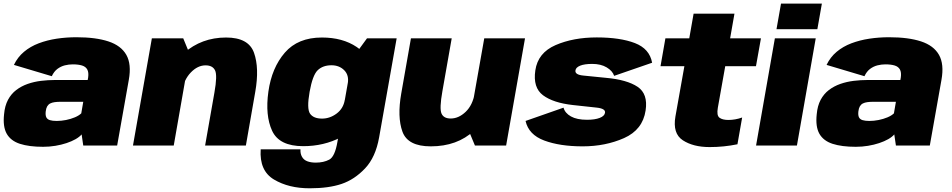

<svg xmlns="http://www.w3.org/2000/svg" viewBox="-20 -805 5264 1062"><path d="M218.5 7Q253.5 7 286.5 1.5Q319.5 -4 348 -13.5Q376.5 -23 398 -35.2Q419.5 -47.5 431.5 -61.5L440.5 0H628L692.5 -363.5Q708 -450 678.8 -501.5Q649.5 -553 579.5 -576Q509.5 -599 402.5 -599Q346.5 -599 293.5 -591Q240.5 -583 194.2 -565.5Q148 -548 112.8 -518.5Q77.5 -489 57 -446L266.5 -383.5Q278.5 -409.5 297.5 -423.8Q316.5 -438 338.5 -443.5Q360.5 -449 382 -449Q413 -449 433.5 -442.8Q454 -436.5 462.8 -420.5Q471.5 -404.5 467.5 -376L465 -362.5H283.5Q245.5 -362.5 206.8 -357.8Q168 -353 133 -340.8Q98 -328.5 70 -307.2Q42 -286 24.2 -252.8Q6.5 -219.5 2.5 -173Q-5 -104.5 17.2 -65.2Q39.5 -26 90.2 -9.5Q141 7 218.5 7ZM293.5 -136Q270.5 -136 256 -140.5Q241.5 -145 236 -156.5Q230.5 -168 233 -189.5Q235 -206.5 241.2 -217Q247.5 -227.5 257.8 -232.8Q268 -238 282.5 -240Q297 -242 316 -242H440.5L429.5 -178Q416.5 -165.5 394 -156Q371.5 -146.5 345 -141.2Q318.5 -136 293.5 -136Z M715.5 0H941L1029.5 -505.5L993.5 -593H820ZM1114.5 0H1340L1392 -297.5Q1415 -428.5 1385 -513Q1355 -597.5 1230.5 -597.5Q1095 -597.5 996.8 -511.2Q898.5 -425 883.5 -341.5L985.5 -298.5Q997.5 -365 1035.5 -404.2Q1073.5 -443.5 1117 -443.5Q1156 -443.5 1169.5 -415.8Q1183 -388 1166 -293Z M1693 236.5Q1798.5 236.5 1869.8 212.2Q1941 188 1999.2 126.5Q2057.5 65 2077 -45L2174 -593H2010L1927.5 -480L1846.5 -21Q1832.5 61.5 1801.2 78Q1770 94.5 1726 94.5Q1700 94.5 1680.2 87.2Q1660.5 80 1650.5 62.5Q1640.5 45 1642 21H1422Q1414 139.5 1495.5 188Q1577 236.5 1693 236.5ZM1657 3.5Q1771.5 3.5 1866 -45.8Q1960.5 -95 1972 -161L1887 -252Q1879 -204.5 1841.8 -176.8Q1804.5 -149 1761.5 -149Q1714 -149 1695 -176.2Q1676 -203.5 1692.5 -297Q1709 -389.5 1737.5 -416.8Q1766 -444 1813.5 -444Q1856.5 -444 1884 -416.5Q1911.5 -389 1903.5 -342.5L2019 -427Q2030.5 -493 1952.8 -545.2Q1875 -597.5 1760.5 -597.5Q1628 -597.5 1555.5 -513.8Q1483 -430 1464.5 -298Q1446 -166.5 1485.2 -81.5Q1524.5 3.5 1657 3.5Z M2607 0H2779.5L2884 -593H2658.5L2569.5 -90ZM2478.5 -593H2253L2199.5 -288.5Q2176.5 -158 2206 -76.8Q2235.5 4.5 2362.5 4.5Q2509 4.5 2601.8 -82Q2694.5 -168.5 2709 -251.5L2606 -290.5Q2594.5 -223.5 2555.8 -186.5Q2517 -149.5 2473 -149.5Q2434 -149.5 2422 -177.2Q2410 -205 2427 -300.5Z M3203 4.5Q3328.5 4.5 3431.8 -41.2Q3535 -87 3551 -194Q3565 -286 3506.5 -325Q3448 -364 3332 -374.5Q3255.5 -382.5 3207.2 -387Q3159 -391.5 3163 -415.5Q3165 -432 3189 -441.8Q3213 -451.5 3256 -451.5Q3303.5 -451.5 3335.8 -432.2Q3368 -413 3377 -385.5L3587 -458Q3573 -535.5 3491.5 -566.8Q3410 -598 3281 -598Q3151 -598 3053 -555.5Q2955 -513 2941 -415.5Q2927 -320.5 2983.5 -278.2Q3040 -236 3149 -224Q3229.5 -215 3280 -209.8Q3330.5 -204.5 3326.5 -181Q3323.5 -163 3297 -152.8Q3270.5 -142.5 3227 -142.5Q3171 -142.5 3138 -161Q3105 -179.5 3097 -209.5L2887 -136Q2904 -60 2990.2 -27.8Q3076.5 4.5 3203 4.5Z M3905 8.5Q3984 8.5 4059 -7L4085 -155Q4046.5 -141.5 4009 -141.5Q3976 -141.5 3959.5 -154Q3943 -166.5 3950.5 -209L3991.5 -439H4161.5L4189 -593H4018.5L4042.5 -729.5H3816.5L3792.5 -593H3660.5L3633.5 -439H3765.5L3716 -161Q3699.5 -66.5 3757 -29Q3814.5 8.5 3905 8.5Z M4162 0H4388L4492 -593H4266ZM4300 -785 4275 -643.5H4501L4526 -785Z M4713.5 7Q4748.5 7 4781.5 1.5Q4814.5 -4 4843 -13.5Q4871.5 -23 4893 -35.2Q4914.5 -47.5 4926.5 -61.5L4935.5 0H5123L5187.5 -363.5Q5203 -450 5173.8 -501.5Q5144.5 -553 5074.5 -576Q5004.5 -599 4897.5 -599Q4841.5 -599 4788.5 -591Q4735.5 -583 4689.2 -565.5Q4643 -548 4607.8 -518.5Q4572.5 -489 4552 -446L4761.5 -383.5Q4773.5 -409.5 4792.5 -423.8Q4811.5 -438 4833.5 -443.5Q4855.5 -449 4877 -449Q4908 -449 4928.5 -442.8Q4949 -436.5 4957.8 -420.5Q4966.5 -404.5 4962.5 -376L4960 -362.5H4778.5Q4740.5 -362.5 4701.8 -357.8Q4663 -353 4628 -340.8Q4593 -328.5 4565 -307.2Q4537 -286 4519.2 -252.8Q4501.5 -219.5 4497.5 -173Q4490 -104.5 4512.2 -65.2Q4534.5 -26 4585.2 -9.5Q4636 7 4713.5 7ZM4788.5 -136Q4765.5 -136 4751 -140.5Q4736.5 -145 4731 -156.5Q4725.5 -168 4728 -189.5Q4730 -206.5 4736.2 -217Q4742.5 -227.5 4752.8 -232.8Q4763 -238 4777.5 -240Q4792 -242 4811 -242H4935.5L4924.5 -178Q4911.5 -165.5 4889 -156Q4866.5 -146.5 4840 -141.2Q4813.5 -136 4788.5 -136Z"/></svg>

Font: Anybody Black
Style: Italic
Weight: 900
Italic angle: -10°
Designer: Tyler Finck
Foundry: Etcetera Type Company
Version: Version 1.113;gftools[0.9.25]